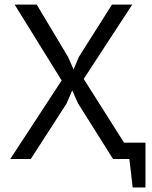

<svg xmlns="http://www.w3.org/2000/svg" viewBox="-20 -704 673 850"><path d="M25.4 0Q47.9 0 116.2 0Q155.3 -61.5 274.4 -245.1Q281.2 -259.8 299.8 -303.7Q306.6 -289.1 326.2 -245.1Q365.2 -183.6 480.5 0Q499 0 552.7 0Q556.6 31.2 567.4 126Q581.1 126 624 126Q624 76.2 624 -72.3Q600.6 -72.3 529.3 -72.3Q484.4 -142.6 350.6 -354.5Q404.3 -436.5 565.4 -683.6Q543 -683.6 475.6 -683.6Q438.5 -626 329.1 -452.1Q323.2 -438.5 305.7 -396.5Q299.8 -410.2 281.2 -452.1Q246.1 -509.8 142.6 -683.6Q118.2 -683.6 44.9 -683.6Q96.7 -599.6 252.9 -347.7Q196.3 -260.7 25.4 0Z"/></svg>

Font: Aptus Gothic JP
Style: Medium
Weight: 400
Designer: Fuminori Ogawa / Motoya
Version: Version 1